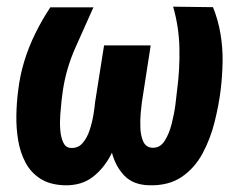

<svg xmlns="http://www.w3.org/2000/svg" viewBox="-20 -550 727 581"><path d="M503.9 -529.8 624.5 -528.3Q640.1 -489.7 647.2 -447.8Q654.3 -405.8 653.6 -363.3Q652.8 -320.8 647.9 -278.8Q642.1 -231.9 629.4 -180.9Q616.7 -129.9 592.8 -85.4Q568.8 -41 529.5 -14.4Q490.2 12.2 431.2 10.7Q382.8 9.3 356.2 -18.6Q329.6 -46.4 318.8 -87.9Q308.1 -129.4 307.6 -173.6Q307.1 -217.8 311.5 -252.9L337.9 -412.6H436L409.2 -239.7Q407.7 -230 405.8 -208.3Q403.8 -186.5 404.8 -162.4Q405.8 -138.2 413.8 -121.1Q421.9 -104 440.4 -103Q463.9 -101.6 477.8 -123Q491.7 -144.5 499.5 -175.3Q507.3 -206.1 511 -234.9Q514.6 -263.7 516.1 -279.3Q524.4 -341.3 522.9 -405Q521.5 -468.8 503.9 -529.8ZM132.3 -527.8H262.7Q234.9 -466.3 207.3 -403.8Q179.7 -341.3 169.9 -273.9Q168.5 -265.1 166.3 -245.8Q164.1 -226.6 162.4 -202.9Q160.6 -179.2 162.4 -156.7Q164.1 -134.3 171.4 -118.9Q178.7 -103.5 192.9 -102.5Q215.3 -100.6 229.2 -116.2Q243.2 -131.8 251 -155.5Q258.8 -179.2 262.7 -202.6Q266.6 -226.1 267.6 -239.7L294.9 -412.6H393.1L366.7 -252.9Q360.4 -213.9 348.6 -168Q336.9 -122.1 315.4 -81.1Q293.9 -40 260.3 -14.2Q226.6 11.7 175.8 10.7Q130.9 9.3 102.1 -9.3Q73.2 -27.8 57.1 -58.3Q41 -88.9 34.9 -125.7Q28.8 -162.6 29.5 -201.2Q30.3 -239.7 34.7 -273.9Q40 -320.3 53.2 -363.8Q66.4 -407.2 86.7 -448.5Q106.9 -489.7 132.3 -527.8Z"/></svg>

Font: Roboto Condensed
Style: Bold Italic
Weight: 700
Italic angle: -12°
Designer: Christian Robertson
Foundry: Google
Version: Version 3.0